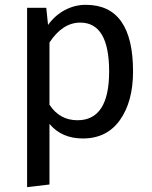

<svg xmlns="http://www.w3.org/2000/svg" viewBox="-20 -559 626 792"><path d="M334 -539.1Q528.8 -539.1 528.8 -264.2Q528.8 -140.1 474.9 -64Q420.9 12.2 321.8 12.2Q234.4 12.2 184.1 -47.9V202.1L91.8 212.9V-526.9H170.9L178.2 -456.1Q207 -496.1 247.8 -517.6Q288.6 -539.1 334 -539.1ZM299.8 -63Q430.2 -63 430.2 -264.2Q430.2 -465.8 311 -465.8Q238.3 -465.8 184.1 -383.8V-127Q226.1 -63 299.8 -63Z"/></svg>

Font: FiraGO
Style: Regular
Weight: 400
Designer: bBox Type
Foundry: bBox Type GmbH
Version: Version 1.001;PS 001.001;hotconv 1.0.88;makeotf.lib2.5.64775